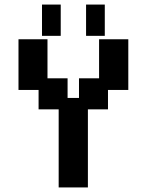

<svg xmlns="http://www.w3.org/2000/svg" viewBox="-20 -810 643 841"><path d="M237 11V-331H149V-416H61V-638H188V-467H276V-381H326V-467H414V-638H542V-416H453V-331H365V11ZM164 -653V-790H246V-653ZM357 -653V-790H439V-653Z"/></svg>

Font: Pixelify Sans
Style: Bold
Weight: 700
Designer: Stefie Justprince
Foundry: Typecalism Foundryline
Version: Version 1.000